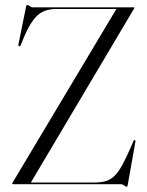

<svg xmlns="http://www.w3.org/2000/svg" viewBox="-20 -729 582 760"><path d="M511 -695.5 100 -3 96.5 -6.5H352Q379 -6.5 398.2 -12Q417.5 -17.5 433 -32.5Q448.5 -47.5 464.2 -76.2Q480 -105 500 -151L508.5 -171Q509.5 -173.5 510.8 -174.2Q512 -175 513.5 -174.5Q515 -174 515.8 -172.5Q516.5 -171 516 -168.5L485.5 3.5Q485 7 483.8 8.8Q482.5 10.5 481 10.5Q479 10.5 475.5 7.8Q472 5 467.5 2.5Q463 0 457.5 0H32Q30 0 29.2 -0.8Q28.5 -1.5 28.5 -2.5Q28.5 -3.5 29 -4.8Q29.5 -6 30 -6.5L442.5 -696.5L444 -693.5H203.5Q173 -693.5 151.2 -683.5Q129.5 -673.5 111.8 -649.8Q94 -626 76 -584.5L62.5 -551.5Q61 -547.5 59 -546.5Q57 -545.5 55 -546Q53 -546.5 52.8 -548.5Q52.5 -550.5 53 -553.5L83.5 -704Q84 -707 85.2 -708Q86.5 -709 88.5 -709Q91.5 -709 94.5 -707Q97.5 -705 101.2 -702.5Q105 -700 109.5 -700H510Q511 -700 511.5 -699.8Q512 -699.5 512 -698.5Q512 -697.5 512 -697Q512 -696.5 511 -695.5Z"/></svg>

Font: Fraunces 120pt Light
Style: Regular
Weight: 300
Version: Version 1.000;[b76b70a41]